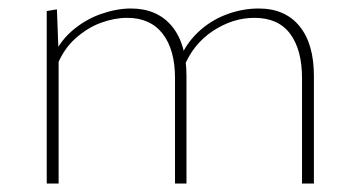

<svg xmlns="http://www.w3.org/2000/svg" viewBox="-20 -432 849 452"><path d="M691 0V-248Q691 -315 663 -352.5Q635 -390 579 -390Q528 -390 481 -359Q434 -328 412 -272L401 -288Q416 -327 445 -355Q474 -383 512 -397.5Q550 -412 589 -412Q651 -412 685 -370.5Q719 -329 719 -253V0ZM392 0V-248Q392 -315 363 -352.5Q334 -390 279 -390Q250 -390 218 -378.5Q186 -367 157 -341Q128 -315 112 -272L98 -283Q116 -330 148 -358Q180 -386 217.5 -399Q255 -412 288 -412Q350 -412 384.5 -370.5Q419 -329 419 -253V0ZM90 0V-406L114 -410L118 -302V0Z"/></svg>

Font: Ysabeau Office Thin
Style: Regular
Weight: 250
Designer: Christian Thalmann (Catharsis Fonts)
Version: Version 2.001;gftools[0.9.30]; featfreeze: tnum,lnum,ss02